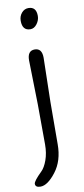

<svg xmlns="http://www.w3.org/2000/svg" viewBox="-108 -761 432 986"><g transform="rotate(-10 108.0 -268.0)"><path d="M117 -725Q158 -725 158 -677Q158 -655 143.5 -635.5Q129 -616 109 -616Q67 -616 67 -667Q67 -691 81.5 -708Q96 -725 117 -725ZM150 -460 145 -230 144 -10Q144 76 100.5 132.5Q57 189 20 189Q-7 189 -7 170Q-7 156 36 114Q54 97 67 61Q80 25 80 -20L79 -230L74 -460Q74 -510 112 -510Q150 -510 150 -460Z"/></g></svg>

Font: Delius Swash Caps
Style: Regular
Weight: 400
Designer: Natalia Raices
Foundry: Natalia Raices
Version: Version 1.002